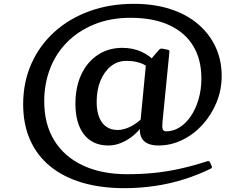

<svg xmlns="http://www.w3.org/2000/svg" viewBox="-20 -801 1235 1003"><path d="M630 182Q507 182 409 153Q311 124 242 67.5Q173 11 137 -70.5Q101 -152 101 -256Q101 -371 143.5 -467Q186 -563 263.5 -633.5Q341 -704 447 -742.5Q553 -781 679 -781Q784 -781 868.5 -754Q953 -727 1013 -676.5Q1073 -626 1105.5 -557Q1138 -488 1138 -404Q1138 -331 1111 -265.5Q1084 -200 1038 -149.5Q992 -99 932.5 -70Q873 -41 809 -41Q756 -41 731.5 -65Q707 -89 711 -138L742 -461L811 -541Q817 -548 827 -547L857 -541Q866 -540 865 -530L829 -166Q826 -137 830 -126Q834 -115 849 -115Q885 -115 918 -135.5Q951 -156 976.5 -193.5Q1002 -231 1017 -281.5Q1032 -332 1032 -391Q1032 -491 989 -561.5Q946 -632 863.5 -670Q781 -708 662 -708Q556 -708 472 -673.5Q388 -639 329.5 -579.5Q271 -520 241 -441Q211 -362 211 -272Q211 -152 264 -66.5Q317 19 414.5 64Q512 109 644 109Q717 109 783 102.5Q849 96 917.5 81Q986 66 1064 41Q1073 38 1077 47L1086 67Q1090 75 1081 80Q1016 112 942 135.5Q868 159 788.5 170.5Q709 182 630 182ZM546 -41Q464 -41 419 -98.5Q374 -156 374 -259Q374 -346 404.5 -411.5Q435 -477 490.5 -514Q546 -551 619 -551Q674 -551 719.5 -530.5Q765 -510 802 -467L767 -437Q725 -483 640 -483Q595 -483 560 -455.5Q525 -428 505 -380Q485 -332 485 -269Q485 -199 513.5 -160.5Q542 -122 595 -122Q624 -122 657.5 -137.5Q691 -153 722 -183L730 -153Q695 -101 645.5 -71Q596 -41 546 -41Z"/></svg>

Font: Hahmlet Medium
Style: Regular
Weight: 500
Version: Version 1.002